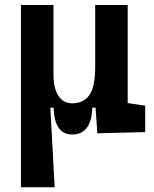

<svg xmlns="http://www.w3.org/2000/svg" viewBox="-20 -538 626 782"><path d="M273.9 9.8Q201.7 9.8 198.2 -99.6H185.1L202.6 224.6H65.4V-517.6H197.8V-234.4Q197.8 -178.2 218 -147.7Q238.3 -117.2 273.9 -117.2Q320.3 -117.2 344 -150.9Q367.7 -184.6 367.7 -263.7V-517.6H500V-118.2L571.3 -107.4V0L376.5 4.9L369.1 -99.6H356Q352.5 9.8 273.9 9.8Z"/></svg>

Font: Cascadia Code NF
Style: Bold
Weight: 700
Monospace: yes
Designer: Aaron Bell
Foundry: Saja Typeworks
Version: Version 2404.023; ttfautohint (v1.8.4)